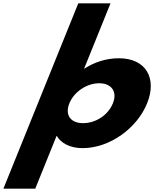

<svg xmlns="http://www.w3.org/2000/svg" viewBox="-98 -880 931 1160"><path d="M790.9 -256C851.5 -406 785.3 -528 620.3 -528C544.4 -528 472.4 -505 409.7 -464L569.7 -860H375L-77.5 260H115L243.4 -58H245.6C270.5 -16 323.9 15 400.9 15C565.9 15 730.3 -106 790.9 -256ZM584.1 -256C555.8 -186 482.8 -136 403.6 -136C327.7 -136 292.9 -186 321.2 -256C349.9 -327 428.4 -377 501 -377C574.7 -377 612.8 -327 584.1 -256Z"/></svg>

Font: Hussar
Style: BdWideOblFour
Weight: 700
Foundry: Cannot Into Space Fonts
Version: Version 2.00